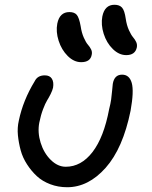

<svg xmlns="http://www.w3.org/2000/svg" viewBox="-20 -742 629 797"><path d="M503.9 -513.2Q474.1 -513.2 448.2 -538.6Q422.4 -564 410.4 -601.8Q398.4 -639.6 404.8 -673.8Q414.6 -722.2 455.1 -722.2Q476.1 -722.2 486.6 -710.4Q497.1 -698.7 502 -664.1Q505.9 -637.2 515.1 -616.9Q524.4 -596.7 532.2 -587.6Q540 -578.6 545.2 -567.9Q550.3 -557.1 547.9 -544.9Q541 -513.2 503.9 -513.2ZM316.9 -483.9Q287.1 -483.9 261.2 -509.5Q235.4 -535.2 223.4 -572.8Q211.4 -610.4 217.8 -644Q227.5 -691.9 268.1 -691.9Q289.1 -691.9 298.8 -680.2Q308.6 -668.5 314.9 -632.8Q318.8 -606 327.9 -585.7Q336.9 -565.4 345 -556.4Q353 -547.4 358.2 -536.9Q363.3 -526.4 360.8 -515.1Q355.5 -483.9 316.9 -483.9ZM258.8 35.2Q221.2 35.2 188.5 22.7Q155.8 10.3 133.1 -10.7Q110.4 -31.7 92.3 -59.6Q74.2 -87.4 65.9 -117.9Q57.6 -148.4 54.4 -180.2Q51.3 -211.9 58.1 -241.2Q75.7 -325.7 124 -404.8Q135.7 -429.2 166 -429.2Q186.5 -429.2 195.3 -415.3Q204.1 -401.4 200.2 -377.9Q197.3 -365.7 190.2 -351.6Q183.1 -337.4 175.5 -325.2Q168 -313 158.7 -288.6Q149.4 -264.2 143.1 -232.9Q135.3 -192.4 148.7 -149.4Q162.1 -106.4 190.9 -78.1Q219.7 -49.8 252.9 -49.8Q316.9 -49.8 364 -110.8Q411.1 -171.9 433.1 -289.1Q439 -312 441.4 -329.3Q443.8 -346.7 445.3 -364.7Q446.8 -382.8 448.2 -394Q454.6 -432.1 486.8 -432.1Q517.1 -432.1 526.9 -397.7Q536.6 -363.3 522 -282.2Q490.2 -126 418.5 -45.4Q346.7 35.2 258.8 35.2Z"/></svg>

Font: Shantell Sans Irregular Bouncy
Style: Italic
Weight: 400
Italic angle: -11.31°
Designer: Stephen Nixon, Anya Danilova, Shantell Martin
Foundry: Arrow Type
Version: Version 1.006;[9816181b4]